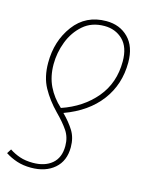

<svg xmlns="http://www.w3.org/2000/svg" viewBox="-138 -612 717 921"><g transform="rotate(15 220.0 -151.5)"><path d="M275 -538Q173 -538 114.5 -459.5Q56 -381 56 -273Q56 -202 84 -151Q112 -100 158 -53Q196 -15 217.5 17Q239 49 239 92Q239 150 203.5 180Q168 210 109 210Q72 210 44 200.5Q16 191 -8 175L-22 197Q4 214 35.5 224.5Q67 235 106 235Q178 235 222 197Q266 159 266 91Q266 44 245 10Q224 -24 189 -59Q304 -101 365.5 -182.5Q427 -264 427 -373Q427 -452 384.5 -495Q342 -538 275 -538ZM272 -513Q327 -513 363.5 -477.5Q400 -442 400 -371Q400 -264 337 -189Q274 -114 171 -79Q129 -117 106 -164.5Q83 -212 83 -273Q83 -330 104 -385Q125 -440 167 -476.5Q209 -513 272 -513Z"/></g></svg>

Font: Noto Sans UI SemiCondensed Thin
Style: Italic
Weight: 250
Width: 4
Italic angle: -12°
Designer: Monotype Design Team
Foundry: Monotype Imaging Inc.
Version: Version 1.901